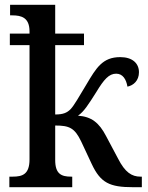

<svg xmlns="http://www.w3.org/2000/svg" viewBox="-20 -780 616 800"><path d="M19 0H281V-44H276C236 -44 210 -55 210 -113V-257C269 -257 291 -247 318 -191L362 -97C399 -18 437 0 534 0H571V-44H565C529 -44 501 -62 472 -119L422 -213C393 -269 361 -294 305 -298C330 -315 348 -344 381 -396C413 -449 434 -473 464 -473C492 -473 506 -449 511 -419C536 -424 559 -444 559 -479C559 -516 532 -542 481 -542C407 -542 381 -497 340 -428C309 -377 290 -342 274 -325C259 -310 243 -303 210 -303V-592H330V-640H210V-760H22V-716H31C69 -716 103 -707 103 -649V-640H21V-592H103V-116C103 -54 74 -44 33 -44H19Z"/></svg>

Font: Noto Serif SemiCondensed Medium
Style: Regular
Weight: 500
Width: 4
Designer: Monotype Design Team
Foundry: Monotype Imaging Inc.
Version: Version 2.014